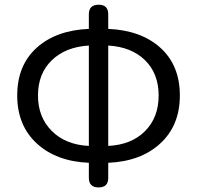

<svg xmlns="http://www.w3.org/2000/svg" viewBox="-20 -778 843 822"><path d="M443.4 -583V-153.3Q543 -158.2 601.1 -216.8Q659.2 -275.4 659.2 -369.1Q659.2 -462.9 601.1 -520Q543 -577.1 443.4 -583ZM360.4 -153.3V-583Q260.7 -577.1 201.7 -520Q142.6 -462.9 142.6 -369.1Q142.6 -276.4 201.7 -217.3Q260.7 -158.2 360.4 -153.3ZM360.4 -16.6V-81.1Q220.7 -86.9 137.2 -164.1Q53.7 -241.2 53.7 -369.1Q53.7 -498 136.7 -573.2Q219.7 -648.4 360.4 -654.3V-716.8Q360.4 -757.8 402.3 -757.8Q443.4 -757.8 443.4 -716.8V-654.3Q584 -648.4 667 -573.2Q750 -498 750 -369.1Q750 -241.2 666.5 -164.1Q583 -86.9 443.4 -81.1V-16.6Q443.4 24.4 402.3 24.4Q360.4 24.4 360.4 -16.6Z"/></svg>

Font: GenSenMaruGothic TW TTF Regular
Style: Regular
Weight: 400
Version: Version 1.301